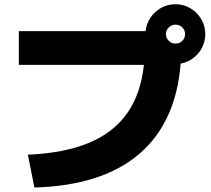

<svg xmlns="http://www.w3.org/2000/svg" viewBox="-20 -838 978 891"><path d="M647.9 -537.1H67.4V-693.4H655.8Q659.2 -728 678.7 -756.6Q698.2 -785.2 728.5 -801.8Q758.8 -818.4 793.9 -818.4Q832 -818.4 863.8 -799.6Q895.5 -780.8 914.1 -749Q932.6 -717.3 932.6 -679.7Q932.6 -646.5 917.7 -617.2Q902.8 -587.9 876.7 -568.4Q850.6 -548.8 818.4 -543Q796.4 -268.1 624.5 -122.3Q452.6 23.4 139.6 32.2L109.4 -120.1Q277.8 -127.4 392.1 -174.8Q506.3 -222.2 569.8 -312Q633.3 -401.9 647.9 -537.1ZM838.9 -679.7Q838.9 -698.2 825.9 -710.9Q813 -723.6 793.9 -723.6Q776.4 -723.6 763.2 -710.7Q750 -697.8 750 -679.7Q750 -661.6 763.2 -648.7Q776.4 -635.7 793.9 -635.7Q813 -635.7 825.9 -648.4Q838.9 -661.1 838.9 -679.7Z"/></svg>

Font: Pretendard JP Black
Style: Regular
Weight: 900
Designer: Base glyphs from Inter by Rasmus Andersson; Hangeul glyphs from Noto Sans CJK(Source Han Sans) by Jang Soo-young and Kan
Foundry: Kil Hyung-jin
Version: Version 1.309